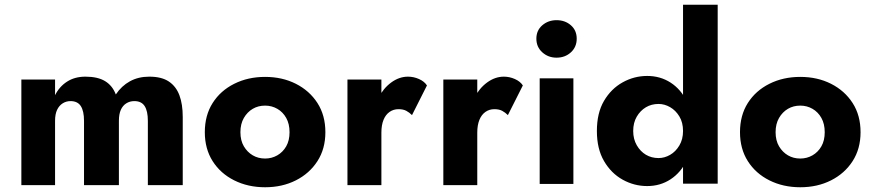

<svg xmlns="http://www.w3.org/2000/svg" viewBox="-20 -787 3674 809"><path d="M750 -294Q750 -348 736 -385.5Q722 -423 691.5 -443.5Q661 -464 609 -464Q563 -464 527.5 -444.5Q492 -425 468 -389Q454 -426 423 -445Q392 -464 340 -464Q295 -464 262.5 -443Q230 -422 212 -386V-452H70V-7H212V-278Q212 -306 220.5 -324Q229 -342 244 -351.5Q259 -361 277 -361Q307 -361 320.5 -340Q334 -319 334 -278V-7H481V-278Q481 -306 489 -324Q497 -342 512 -351.5Q527 -361 546 -361Q576 -361 589.5 -340Q603 -319 603 -278V-7H750Z M843 -230Q843 -160 876 -108Q909 -56 967 -27Q1025 2 1097 2Q1169 2 1226.5 -27Q1284 -56 1317.5 -108Q1351 -160 1351 -230Q1351 -301 1317.5 -353Q1284 -405 1226.5 -434Q1169 -463 1097 -463Q1025 -463 967 -434Q909 -405 876 -353Q843 -301 843 -230ZM993 -230Q993 -265 1007.5 -290Q1022 -315 1045 -328.5Q1068 -342 1097 -342Q1125 -342 1148.5 -328.5Q1172 -315 1186 -290Q1200 -265 1200 -230Q1200 -195 1186 -170.5Q1172 -146 1148.5 -132.5Q1125 -119 1097 -119Q1068 -119 1045 -132.5Q1022 -146 1007.5 -170.5Q993 -195 993 -230Z M1587 -452H1444V-7H1587ZM1716 -302 1779 -427Q1768 -444 1745.5 -454Q1723 -464 1699 -464Q1662 -464 1628.5 -439.5Q1595 -415 1574 -373.5Q1553 -332 1553 -278L1587 -228Q1587 -260 1596 -282Q1605 -304 1621.5 -315.5Q1638 -327 1659 -327Q1679 -327 1692 -320Q1705 -313 1716 -302Z M1991 -452H1848V-7H1991ZM2120 -302 2183 -427Q2172 -444 2149.5 -454Q2127 -464 2103 -464Q2066 -464 2032.5 -439.5Q1999 -415 1978 -373.5Q1957 -332 1957 -278L1991 -228Q1991 -260 2000 -282Q2009 -304 2025.5 -315.5Q2042 -327 2063 -327Q2083 -327 2096 -320Q2109 -313 2120 -302Z M2240 -624Q2240 -589 2265 -566.5Q2290 -544 2325 -544Q2361 -544 2385.5 -566.5Q2410 -589 2410 -624Q2410 -659 2385.5 -680.5Q2361 -702 2325 -702Q2290 -702 2265 -680.5Q2240 -659 2240 -624ZM2254 -457V-12H2396V-457Z M2858 -767V-13H3004V-767ZM2495 -235Q2495 -160 2525 -108.5Q2555 -57 2603.5 -30Q2652 -3 2707 -3Q2762 -3 2805.5 -31.5Q2849 -60 2874 -112Q2899 -164 2899 -235Q2899 -308 2874 -359.5Q2849 -411 2805.5 -439Q2762 -467 2707 -467Q2652 -467 2603.5 -440Q2555 -413 2525 -362Q2495 -311 2495 -235ZM2648 -235Q2648 -270 2663 -295.5Q2678 -321 2701.5 -335Q2725 -349 2755 -349Q2780 -349 2803.5 -335.5Q2827 -322 2842.5 -296.5Q2858 -271 2858 -235Q2858 -200 2842.5 -174Q2827 -148 2803.5 -134.5Q2780 -121 2755 -121Q2725 -121 2701.5 -135Q2678 -149 2663 -175Q2648 -201 2648 -235Z M3098 -230Q3098 -160 3131 -108Q3164 -56 3222 -27Q3280 2 3352 2Q3424 2 3481.5 -27Q3539 -56 3572.5 -108Q3606 -160 3606 -230Q3606 -301 3572.5 -353Q3539 -405 3481.5 -434Q3424 -463 3352 -463Q3280 -463 3222 -434Q3164 -405 3131 -353Q3098 -301 3098 -230ZM3248 -230Q3248 -265 3262.5 -290Q3277 -315 3300 -328.5Q3323 -342 3352 -342Q3380 -342 3403.5 -328.5Q3427 -315 3441 -290Q3455 -265 3455 -230Q3455 -195 3441 -170.5Q3427 -146 3403.5 -132.5Q3380 -119 3352 -119Q3323 -119 3300 -132.5Q3277 -146 3262.5 -170.5Q3248 -195 3248 -230Z"/></svg>

Font: SpinnyJost
Style: Bold
Weight: 700
Version: Version 3.710